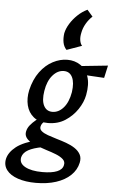

<svg xmlns="http://www.w3.org/2000/svg" viewBox="-124 -769 668 1101"><g transform="rotate(5 210.0 -218.5)"><path d="M125 289Q66 289 21.5 274Q-23 259 -44 231Q-65 203 -57 166Q-48 128 -7.5 96Q33 64 124 41L144 82Q94 91 65 107Q36 123 29 149Q21 184 57 204Q93 224 157 224Q211 224 241.5 211.5Q272 199 277 174Q282 154 267 140Q252 126 225.5 115.5Q199 105 169 96Q145 88 121 79.5Q97 71 78 60Q59 49 49.5 34Q40 19 44 0Q48 -20 62 -37Q76 -54 94.5 -69Q113 -84 129 -95L156 -74Q151 -71 144 -65.5Q137 -60 131.5 -52.5Q126 -45 124 -35Q121 -20 134 -9Q147 2 171 10.5Q195 19 222 27Q250 35 278 45Q306 55 328 69.5Q350 84 361 104Q372 124 366 152Q357 194 324.5 225Q292 256 241 272.5Q190 289 125 289ZM164 -59Q112 -59 81.5 -84Q51 -109 41 -149.5Q31 -190 41 -237Q56 -301 88 -344Q120 -387 161.5 -408.5Q203 -430 245 -430Q287 -430 319.5 -408.5Q352 -387 366.5 -344Q381 -301 369 -238Q361 -196 333.5 -155Q306 -114 263.5 -86.5Q221 -59 164 -59ZM184 -125Q220 -125 248 -157Q276 -189 286 -247Q294 -302 279 -333Q264 -364 230 -364Q194 -364 165.5 -331Q137 -298 128 -241Q119 -186 134.5 -155.5Q150 -125 184 -125ZM463 -345 308 -354 305 -399 479 -417ZM334 -726 366 -689Q345 -670 330 -644Q315 -618 310 -590Q305 -567 308 -547.5Q311 -528 321 -517L234 -486Q218 -503 213.5 -527Q209 -551 213 -580Q219 -608 236 -635.5Q253 -663 278 -687Q303 -711 334 -726Z"/></g></svg>

Font: Ysabeau SemiBold
Style: Italic
Weight: 600
Italic angle: -12°
Designer: Christian Thalmann (Catharsis Fonts)
Version: Version 2.002